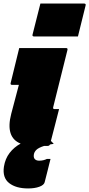

<svg xmlns="http://www.w3.org/2000/svg" viewBox="-29 -820 501 1079"><path d="M198 -800H444Q455 -800 452 -789L409 -615H163Q151 -615 154 -626ZM79 -550H342Q353 -550 350 -539Q330 -459 310 -378.5Q290 -298 270 -218Q268 -212 271 -209Q273 -207 277 -207H303Q291 -162 280 -117Q269 -72 257 -28Q264 -22 273 -11Q265 -11 252 -8Q248 0 239 0H219Q188 10 175.5 22Q163 34 161 50Q159 67 167.5 75Q176 83 191 83Q215 83 235 73H255Q252 84 248.5 98.5Q245 113 239 137Q233 161 222 204Q218 220 192 229.5Q166 239 129 239Q61 239 22.5 209Q-16 179 -7 117Q0 72 25 39.5Q50 7 87 -13Q0 -48 34 -180Q43 -213 55 -259.5Q67 -306 77 -343H39Q28 -343 31 -354Q43 -403 55 -452Q67 -501 79 -550Z"/></svg>

Font: Recursive Sn Lnr St XBk
Style: Italic
Weight: 1000
Italic angle: -15°
Version: Version 1.079;hotconv 1.0.112;makeotfexe 2.5.65598; ttfautoh